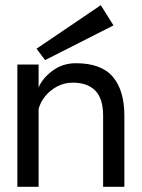

<svg xmlns="http://www.w3.org/2000/svg" viewBox="-20 -721 547 741"><path d="M47 0V-472H129V-383Q143 -418 182 -447.5Q221 -477 273 -477Q371 -477 415.5 -424.5Q460 -372 460 -274V0H378V-274Q378 -340 348 -371Q318 -402 261 -402Q228 -402 200 -387Q172 -372 153.5 -348.5Q135 -325 129 -300V0ZM154 -489 121 -533 369 -701 418 -623Z"/></svg>

Font: Lil Grotesk Medium
Style: Regular
Weight: 500
Designer: Bastien Sozeau
Foundry: NBR — Bastien Sozeau
Version: Version 3.003; ttfautohint (v1.8.4.7-5d5b);gftools[0.9.33]